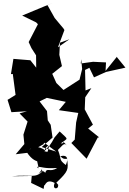

<svg xmlns="http://www.w3.org/2000/svg" viewBox="-20 -882 834 1246"><path d="M317 40C272 98 309 111 268 99C330 36 269 72 272 90C276 102 227 45 170 90C206 55 170 147 142 84C174 148 210 161 222 165C218 159 240 230 222 204C239 187 211 213 222 201C254 199 261 214 351 208C300 241 287 200 273 240C264 222 244 236 254 210C240 248 197 266 261 224C209 281 183 248 56 262L186 260L182 305L263 344L267 319C273 334 276 256 361 323C351 302 281 247 335 305C311 363 386 339 344 305C425 228 425 219 415 148C366 156 387 111 345 148C364 126 443 107 407 189C357 150 383 156 356 91C388 61 395 40 416 63C376 20 403 55 375 48C424 11 426 28 367 -29L334 10ZM738 -513 665 -422 668 -477 584 -481 504 -470 507 -497 513 -434 496 -365 392 -298 329 -360 312 -331 359 -314 319 -403 382 -453 365 -526 369 -605 430 -627 356 -575 398 -687 392 -697 335 -765 288 -849 323 -862 271 -842 124 -781 214 -737 226 -725 166 -609 184 -570 214 -523 215 -443 177 -491 67 -500 51 -401 63 -402 81 -266 29 -234 54 -154 155 -160 107 -146 159 -93 132 -8 138 53 82 119 164 109 262 54 267 44 345 102 251 72 321 11 309 -72 290 -101 285 -161 233 -229 211 -211 318 -264 278 -248 407 -221 362 -167 488 -149 474 -87 465 24 443 46 542 148 614 11 623 9 552 -48 583 -73 530 -172 533 -251 573 -310 535 -295 532 -428 560 -442 590 -380 668 -415 794 -443 734 -517Z"/></svg>

Font: Hussar Lance
Style: ExBdObl
Weight: 700
Foundry: Cannot Into Space Fonts, PlusOne Fonts
Version: Version 2.270